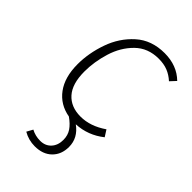

<svg xmlns="http://www.w3.org/2000/svg" viewBox="-228 -614 921 921"><g transform="rotate(45 232.5 -153.5)"><path d="M110 -197Q110 -114 147 -72.5Q184 -31 250 -31Q316 -31 381 -76L402 -43Q339 7 260 11Q314 50 314 111Q314 162 282 193.5Q250 225 195 225Q153 225 117 204L134 173Q162 188 195 188Q229 188 250 165.5Q271 143 271 106Q271 75 255.5 52Q240 29 210 8Q141 -4 101.5 -57.5Q62 -111 62 -199Q62 -274 89 -351Q116 -428 174 -480Q232 -532 320 -532Q404 -532 457 -480L430 -451Q407 -472 380.5 -482.5Q354 -493 319 -493Q246 -493 199 -446.5Q152 -400 131 -331.5Q110 -263 110 -197Z"/></g></svg>

Font: Fira Sans ExtraLight
Style: Italic
Weight: 275
Italic angle: -8°
Designer: Carrois Corporate & Edenspiekermann AG
Foundry: Carrois Corporate GbR & Edenspiekermann AG
Version: Version 4.203